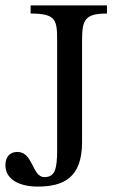

<svg xmlns="http://www.w3.org/2000/svg" viewBox="-20 -677 436 709"><path d="M119 12C214 12 283 -20 283 -152V-525C283 -603 292 -627 375 -627V-657H93V-627C188 -627 191 -603 191 -525V-123C191 -53 183 -23 144 -23C98 -23 103 -116 44 -116C16 -116 0 -97 0 -67C0 -13 54 12 119 12Z"/></svg>

Font: STIX Two Text
Style: Regular
Weight: 400
Designer: Ross Mills, John Hudson & Paul Hanslow, Tiro Typeworks Ltd; with prior portions MicroPress Inc., and Coen Hoffman.
Foundry: Tiro Typeworks Ltd
Version: Version 2.13 b171